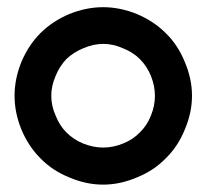

<svg xmlns="http://www.w3.org/2000/svg" viewBox="-20 -500 560 521"><path d="M429.7 -70.3Q397.5 -37.1 351.6 -18.6Q305.7 1 259.8 1Q213.9 1 168 -18.6Q122.1 -37.1 89.8 -70.3Q57.6 -102.5 38.1 -148.4Q19.5 -194.3 19.5 -240.2Q19.5 -286.1 38.1 -332Q57.6 -377.9 89.8 -410.2Q122.1 -442.4 168 -461.9Q213.9 -480.5 259.8 -480.5Q305.7 -480.5 351.6 -461.9Q397.5 -442.4 429.7 -410.2Q462.9 -377.9 481.4 -332Q501 -286.1 501 -240.2Q501 -194.3 481.4 -148.4Q462.9 -102.5 429.7 -70.3ZM400.4 -240.2Q400.4 -266.6 389.6 -293.9Q378.9 -320.3 359.4 -339.8Q340.8 -358.4 313.5 -369.1Q287.1 -380.9 259.8 -380.9Q233.4 -380.9 206.1 -369.1Q179.7 -358.4 160.2 -339.8Q141.6 -320.3 130.9 -293.9Q119.1 -266.6 119.1 -240.2Q119.1 -212.9 130.9 -186.5Q141.6 -159.2 160.2 -140.6Q179.7 -121.1 206.1 -110.4Q233.4 -99.6 259.8 -99.6Q287.1 -99.6 313.5 -110.4Q340.8 -121.1 359.4 -140.6Q378.9 -159.2 389.6 -186.5Q400.4 -212.9 400.4 -240.2Z"/></svg>

Font: Alibu-Mazigh Belkasim 1
Style: Bold
Weight: 400
Designer: Mazigh Moubarik Belkasim
Version: Version 1.0